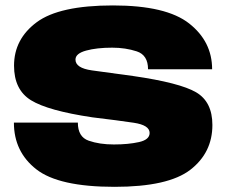

<svg xmlns="http://www.w3.org/2000/svg" viewBox="-20 -702 868 725"><path d="M412.5 3.5Q615.5 3.5 698.8 -61Q782 -125.5 782 -230Q782 -317.5 720.5 -353.5Q659 -389.5 482.5 -415Q389.5 -427.5 327.2 -436.2Q265 -445 265 -477Q265 -500 305.2 -511Q345.5 -522 403.5 -522Q454 -522 496.5 -508Q539 -494 539 -440.5H781Q781 -545 694.5 -613.2Q608 -681.5 406.5 -681.5Q204 -681.5 118.5 -618Q33 -554.5 33 -454Q33 -363 97 -323.5Q161 -284 328.5 -259Q424.5 -247.5 484.8 -238.5Q545 -229.5 545 -200Q545 -174.5 504.8 -165.5Q464.5 -156.5 410 -156.5Q355.5 -156.5 314.8 -170.8Q274 -185 274 -239H32.5Q32.5 -129 117 -62.8Q201.5 3.5 412.5 3.5Z"/></svg>

Font: Anybody SemiExpanded Black
Style: Regular
Weight: 900
Width: 6
Version: Version 1.113;gftools[0.9.25]